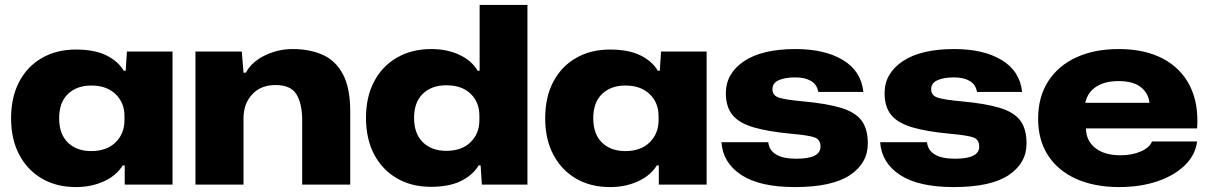

<svg xmlns="http://www.w3.org/2000/svg" viewBox="-20 -749 4902 779"><path d="M288 10Q209 10 150 -24.5Q91 -59 58 -121.5Q25 -184 25 -269Q25 -355 58 -417.5Q91 -480 150.5 -514Q210 -548 288 -548Q363 -548 411 -524.5Q459 -501 482 -462H490L495 -540H680V0H486V-78H478Q453 -37 402 -13.5Q351 10 288 10ZM350 -136Q413 -136 449 -171.5Q485 -207 485 -261V-279Q485 -332 449 -367Q413 -402 350 -402Q292 -402 256 -368Q220 -334 220 -269Q220 -205 255.5 -170.5Q291 -136 350 -136Z M773 0V-540H961L968 -454H977Q1002 -499 1055.5 -524.5Q1109 -550 1167 -550Q1237 -550 1289.5 -526.5Q1342 -503 1371.5 -447.5Q1401 -392 1401 -297V0H1206V-262Q1206 -328 1183 -366Q1160 -404 1098 -404Q1038 -404 1003 -366Q968 -328 968 -269V0Z M1728 9Q1650 9 1590.5 -25.5Q1531 -60 1498 -122.5Q1465 -185 1465 -271Q1465 -356 1498 -418.5Q1531 -481 1591 -515.5Q1651 -550 1730 -550Q1793 -550 1843 -527Q1893 -504 1918 -462H1926V-729H2120V0H1935L1930 -78H1922Q1899 -39 1851 -15Q1803 9 1728 9ZM1791 -137Q1853 -137 1889 -172Q1925 -207 1925 -261V-280Q1925 -334 1889.5 -368.5Q1854 -403 1791 -403Q1731 -403 1695.5 -368.5Q1660 -334 1660 -271Q1660 -207 1695.5 -172Q1731 -137 1791 -137Z M2455 10Q2376 10 2317 -24.5Q2258 -59 2225 -121.5Q2192 -184 2192 -269Q2192 -355 2225 -417.5Q2258 -480 2317.5 -514Q2377 -548 2455 -548Q2530 -548 2578 -524.5Q2626 -501 2649 -462H2657L2662 -540H2847V0H2653V-78H2645Q2620 -37 2569 -13.5Q2518 10 2455 10ZM2517 -136Q2580 -136 2616 -171.5Q2652 -207 2652 -261V-279Q2652 -332 2616 -367Q2580 -402 2517 -402Q2459 -402 2423 -368Q2387 -334 2387 -269Q2387 -205 2422.5 -170.5Q2458 -136 2517 -136Z M3205 10Q3063 10 2988 -39Q2913 -88 2907 -172H3097Q3105 -105 3211 -105Q3309 -105 3309 -154Q3309 -183 3285 -191.5Q3261 -200 3194 -206Q3096 -215 3037 -232.5Q2978 -250 2951.5 -283Q2925 -316 2925 -371Q2925 -451 2998.5 -500.5Q3072 -550 3208 -550Q3326 -550 3400 -505.5Q3474 -461 3483 -376H3300Q3295 -406 3270.5 -420.5Q3246 -435 3207 -435Q3165 -435 3139.5 -423.5Q3114 -412 3114 -387Q3114 -361 3141.5 -352.5Q3169 -344 3236 -338Q3334 -329 3392 -311.5Q3450 -294 3475.5 -260Q3501 -226 3501 -167Q3501 -87 3428.5 -38.5Q3356 10 3205 10Z M3849 10Q3707 10 3632 -39Q3557 -88 3551 -172H3741Q3749 -105 3855 -105Q3953 -105 3953 -154Q3953 -183 3929 -191.5Q3905 -200 3838 -206Q3740 -215 3681 -232.5Q3622 -250 3595.5 -283Q3569 -316 3569 -371Q3569 -451 3642.5 -500.5Q3716 -550 3852 -550Q3970 -550 4044 -505.5Q4118 -461 4127 -376H3944Q3939 -406 3914.5 -420.5Q3890 -435 3851 -435Q3809 -435 3783.5 -423.5Q3758 -412 3758 -387Q3758 -361 3785.5 -352.5Q3813 -344 3880 -338Q3978 -329 4036 -311.5Q4094 -294 4119.5 -260Q4145 -226 4145 -167Q4145 -87 4072.5 -38.5Q4000 10 3849 10Z M4521 10Q4421 10 4347 -23Q4273 -56 4232.5 -118Q4192 -180 4192 -267Q4192 -356 4233 -419.5Q4274 -483 4347.5 -516.5Q4421 -550 4519 -550Q4624 -550 4697.5 -511.5Q4771 -473 4807.5 -401Q4844 -329 4837 -228H4386Q4387 -177 4424.5 -148Q4462 -119 4526 -119Q4573 -119 4608.5 -134.5Q4644 -150 4654 -175H4837Q4830 -120 4787.5 -78.5Q4745 -37 4676 -13.5Q4607 10 4521 10ZM4518 -420Q4463 -420 4428 -397.5Q4393 -375 4383 -332H4644Q4639 -372 4608 -396Q4577 -420 4518 -420Z"/></svg>

Font: Mona Sans Expanded ExtraBold
Style: Regular
Weight: 800
Width: 7
Designer: Deni Anggara
Foundry: GitHub
Version: Version 1.001; ttfautohint (v1.8.4.7-5d5b);gftools[0.9.33]